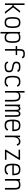

<svg xmlns="http://www.w3.org/2000/svg" viewBox="3382 -4236 1036 7840"><g transform="rotate(90 3900.0 -316.0)"><path d="M118 0V-800H184V-361H224L425 -618H504L283 -333L544 0H465L228 -301H184V0Z M900 14Q816 14 767.5 -16.5Q719 -47 698 -118Q677 -189 677 -309Q677 -430 698 -500.5Q719 -571 767.5 -601.5Q816 -632 900 -632Q985 -632 1033 -601.5Q1081 -571 1102 -500.5Q1123 -430 1123 -309Q1123 -189 1102 -118Q1081 -47 1033 -16.5Q985 14 900 14ZM900 -47Q960 -47 994.5 -71Q1029 -95 1043 -152Q1057 -209 1057 -309Q1057 -410 1043 -466.5Q1029 -523 994.5 -547Q960 -571 900 -571Q840 -571 805.5 -547Q771 -523 757 -466.5Q743 -410 743 -309Q743 -209 757 -152Q771 -95 805.5 -71Q840 -47 900 -47Z M1283 182V-618H1349V-577Q1372 -608 1412.5 -620Q1453 -632 1507 -632Q1592 -632 1640 -601.5Q1688 -571 1709 -501Q1730 -431 1730 -310Q1730 -189 1709 -118Q1688 -47 1640 -16.5Q1592 14 1507 14Q1452 14 1411.5 -2.5Q1371 -19 1349 -60V182ZM1507 -47Q1567 -47 1601.5 -71Q1636 -95 1650 -152.5Q1664 -210 1664 -310Q1664 -410 1650 -467Q1636 -524 1601.5 -547.5Q1567 -571 1507 -571Q1463 -571 1427 -563.5Q1391 -556 1370 -538Q1349 -520 1349 -491V-209Q1349 -121 1391.5 -84Q1434 -47 1507 -47Z M1984 0V-603Q1984 -683 2002.5 -729Q2021 -775 2064.5 -794.5Q2108 -814 2182 -814Q2238 -814 2273.5 -804.5Q2309 -795 2330.5 -773Q2352 -751 2365 -713L2303 -692Q2294 -716 2281 -729Q2268 -742 2245 -747.5Q2222 -753 2182 -753Q2132 -753 2103 -740Q2074 -727 2062 -694Q2050 -661 2050 -603V0ZM1860 -439V-499H2228V-439Z M2675 14Q2626 14 2592.5 4Q2559 -6 2534 -30Q2509 -54 2486 -95L2538 -138Q2555 -103 2572.5 -83Q2590 -63 2614.5 -55Q2639 -47 2675 -47Q2748 -47 2789.5 -58Q2831 -69 2848 -96Q2865 -123 2865 -170Q2865 -212 2850.5 -236Q2836 -260 2801 -273Q2766 -286 2704 -294Q2627 -304 2581.5 -324Q2536 -344 2516 -377Q2496 -410 2496 -456Q2496 -523 2517.5 -561Q2539 -599 2589 -615.5Q2639 -632 2725 -632Q2777 -632 2811.5 -623.5Q2846 -615 2872 -595Q2898 -575 2921 -540L2873 -493Q2855 -524 2836 -540.5Q2817 -557 2791 -564Q2765 -571 2725 -571Q2662 -571 2626.5 -561Q2591 -551 2576.5 -525.5Q2562 -500 2562 -456Q2562 -415 2593.5 -391Q2625 -367 2706 -356Q2791 -345 2840 -324.5Q2889 -304 2910 -267.5Q2931 -231 2931 -170Q2931 -101 2907 -61Q2883 -21 2827 -3.5Q2771 14 2675 14Z M3318 14Q3226 14 3173 -16.5Q3120 -47 3097.5 -118Q3075 -189 3075 -309Q3075 -430 3098 -500.5Q3121 -571 3174.5 -601.5Q3228 -632 3322 -632Q3373 -632 3408 -622Q3443 -612 3471.5 -587.5Q3500 -563 3528 -520L3472 -487Q3451 -520 3430 -538Q3409 -556 3384 -563.5Q3359 -571 3322 -571Q3253 -571 3213.5 -547Q3174 -523 3157.5 -466.5Q3141 -410 3141 -309Q3141 -209 3157 -152Q3173 -95 3212 -71Q3251 -47 3318 -47Q3355 -47 3381 -54.5Q3407 -62 3428.5 -80.5Q3450 -99 3473 -132L3528 -99Q3500 -56 3470.5 -31.5Q3441 -7 3405.5 3.5Q3370 14 3318 14Z M3696 0V-800H3762V-567Q3781 -604 3819 -618Q3857 -632 3910 -632Q3992 -632 4038.5 -603Q4085 -574 4105 -505Q4125 -436 4125 -317V0H4059V-317Q4059 -415 4045.5 -470.5Q4032 -526 3999.5 -548.5Q3967 -571 3910 -571Q3852 -571 3820 -558Q3788 -545 3775 -509Q3762 -473 3762 -407V0Z M4250 0V-618H4316V-575Q4336 -607 4356 -619.5Q4376 -632 4409 -632Q4449 -632 4470 -614Q4491 -596 4506 -549Q4532 -596 4557.5 -614Q4583 -632 4626 -632Q4673 -632 4700.5 -610.5Q4728 -589 4739 -538Q4750 -487 4750 -399V0H4684V-399Q4684 -463 4679 -500.5Q4674 -538 4661 -553.5Q4648 -569 4626 -569Q4591 -569 4570.5 -553.5Q4550 -538 4541.5 -501Q4533 -464 4533 -400V0H4467V-393Q4467 -459 4461.5 -498Q4456 -537 4443.5 -553Q4431 -569 4409 -569Q4374 -569 4353 -553.5Q4332 -538 4324 -501Q4316 -464 4316 -400V0Z M5102 14Q5011 14 4959 -15.5Q4907 -45 4885 -116Q4863 -187 4863 -309Q4863 -432 4885 -502.5Q4907 -573 4959 -602.5Q5011 -632 5102 -632Q5192 -632 5243 -602Q5294 -572 5315.5 -499.5Q5337 -427 5337 -301H4892V-361H5270Q5270 -441 5254.5 -486.5Q5239 -532 5202.5 -551.5Q5166 -571 5102 -571Q5036 -571 4998.5 -548Q4961 -525 4945 -470Q4929 -415 4929 -318Q4929 -215 4945 -156Q4961 -97 4998.5 -72Q5036 -47 5102 -47Q5140 -47 5167.5 -54.5Q5195 -62 5218.5 -80.5Q5242 -99 5266 -131L5319 -95Q5289 -54 5259.5 -30Q5230 -6 5193 4Q5156 14 5102 14Z M5517 0V-618H5583V-514Q5595 -543 5619 -570Q5643 -597 5677 -614.5Q5711 -632 5752 -632Q5801 -632 5834 -620Q5867 -608 5890 -580.5Q5913 -553 5933 -504L5874 -477Q5861 -514 5845.5 -534Q5830 -554 5808 -562.5Q5786 -571 5752 -571Q5704 -571 5671 -549Q5638 -527 5619 -493Q5600 -459 5591.5 -420.5Q5583 -382 5583 -349V0Z M6093 0V-40L6415 -557H6094V-618H6505V-578L6183 -61H6506V0Z M6902 14Q6811 14 6759 -15.5Q6707 -45 6685 -116Q6663 -187 6663 -309Q6663 -432 6685 -502.5Q6707 -573 6759 -602.5Q6811 -632 6902 -632Q6992 -632 7043 -602Q7094 -572 7115.5 -499.5Q7137 -427 7137 -301H6692V-361H7070Q7070 -441 7054.5 -486.5Q7039 -532 7002.5 -551.5Q6966 -571 6902 -571Q6836 -571 6798.5 -548Q6761 -525 6745 -470Q6729 -415 6729 -318Q6729 -215 6745 -156Q6761 -97 6798.5 -72Q6836 -47 6902 -47Q6940 -47 6967.5 -54.5Q6995 -62 7018.5 -80.5Q7042 -99 7066 -131L7119 -95Q7089 -54 7059.5 -30Q7030 -6 6993 4Q6956 14 6902 14Z M7290 0V-618H7356V-566Q7384 -600 7422 -616Q7460 -632 7528 -632Q7602 -632 7644 -610.5Q7686 -589 7703.5 -537.5Q7721 -486 7721 -396V0H7655V-396Q7655 -463 7643.5 -501Q7632 -539 7604.5 -555Q7577 -571 7528 -571Q7461 -571 7423.5 -558Q7386 -545 7371 -509.5Q7356 -474 7356 -407V0Z"/></g></svg>

Font: Victor Mono Light
Style: Regular
Weight: 300
Monospace: yes
Designer: Rune Bjørnerås
Version: Version 1.561;gftools[0.9.30]